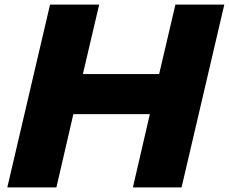

<svg xmlns="http://www.w3.org/2000/svg" viewBox="-20 -820 1001 840"><path d="M11.9 0H226.7L301 -320.8H635.6L561.4 0H774.3L961.4 -800H747.5L676.2 -496H342.6L413.9 -800H199Z"/></svg>

Font: Calandify
Style: Semi Bold Italic
Weight: 700
Italic angle: -12°
Designer: Larry Fischer
Foundry: Larry Fischer
Version: Version 1.0; ttfautohint (v1.8.4.7-5d5b)